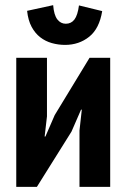

<svg xmlns="http://www.w3.org/2000/svg" viewBox="-20 -724 490 744"><path d="M288 -218 297 -299H294L257 -214L123 0H43V-500H162V-273L153 -195H156L192 -278L327 -500H407V0H288ZM186 -704Q189 -666 202 -649Q215 -632 235 -632Q256 -632 268.5 -648.5Q281 -665 286 -703L376 -681Q365 -613 325.5 -581.5Q286 -550 232 -550Q206 -550 181 -557Q156 -564 136 -579.5Q116 -595 102.5 -620Q89 -645 85 -682Z"/></svg>

Font: PT Sans Narrow
Style: Bold
Weight: 700
Width: 3
Designer: A.Korolkova, O.Umpeleva, V.Yefimov
Foundry: ParaType Ltd
Version: Version 2.003W OFL